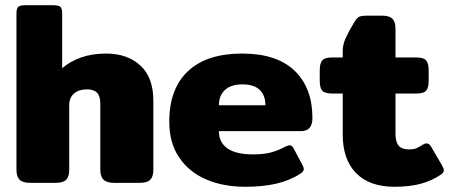

<svg xmlns="http://www.w3.org/2000/svg" viewBox="-20 -700 1722 735"><path d="M43 -50V-649Q43 -667 49.5 -673.5Q56 -680 77 -680H184Q205 -680 211.5 -673.5Q218 -667 218 -649V-439Q248 -465 290.5 -480Q333 -495 386 -495Q467 -495 517 -449.5Q567 -404 567 -315V-50Q567 -24 555.5 -12Q544 0 515 0H418Q389 0 376.5 -12Q364 -24 364 -50V-302Q364 -332 351.5 -345Q339 -358 312 -358Q282 -358 263.5 -342Q245 -326 245 -298V-50Q245 -24 233.5 -12Q222 0 193 0H96Q67 0 55 -12Q43 -24 43 -50Z M628 -234Q628 -361 700 -428Q772 -495 907 -495Q1039 -495 1107.5 -429.5Q1176 -364 1176 -248Q1176 -198 1132 -198H818Q818 -155 850.5 -132Q883 -109 949 -109Q990 -109 1017.5 -116.5Q1045 -124 1073 -139Q1085 -144 1089 -144Q1098 -144 1104 -132L1138 -68Q1143 -58 1143 -53Q1143 -44 1131 -36Q1090 -9 1038 3Q986 15 919 15Q835 15 769.5 -13Q704 -41 666 -97Q628 -153 628 -234ZM996 -297Q996 -335 974 -356Q952 -377 908 -377Q864 -377 841 -355.5Q818 -334 818 -297Z M1292 -184V-342H1251Q1223 -342 1213.5 -353Q1204 -364 1204 -391V-430Q1204 -457 1213.5 -468.5Q1223 -480 1251 -480H1292V-505Q1292 -529 1303 -553.5Q1314 -578 1335 -613Q1345 -630 1353.5 -635Q1362 -640 1384 -640H1443Q1471 -640 1482.5 -628Q1494 -616 1494 -590V-480H1574Q1602 -480 1611.5 -468.5Q1621 -457 1621 -430V-391Q1621 -364 1611.5 -353Q1602 -342 1574 -342H1494V-188Q1494 -157 1506 -142.5Q1518 -128 1545 -128Q1562 -128 1572.5 -132Q1583 -136 1598 -146Q1606 -151 1613 -151Q1623 -151 1630 -139L1672 -67Q1679 -55 1679 -48Q1679 -39 1667 -31Q1633 -8 1590.5 3.5Q1548 15 1490 15Q1394 15 1343 -37.5Q1292 -90 1292 -184Z"/></svg>

Font: Mitr SemiBold
Style: Regular
Weight: 600
Designer: Thanarat Vachiruckul
Foundry: Cadson Demak
Version: Version 1.002